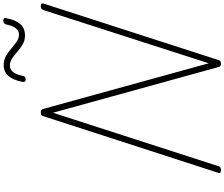

<svg xmlns="http://www.w3.org/2000/svg" viewBox="-114 -1178 1307 1118"><g transform="rotate(-90 539.0 -619.5)"><path d="M106 14Q86 14 91 -1L421 -1020Q423 -1028 427 -1031.5Q431 -1035 441 -1035Q450 -1035 454.5 -1033Q459 -1031 462 -1025L729 -57L1039 -1020Q1042 -1028 1046.5 -1031.5Q1051 -1035 1062 -1035Q1081 -1035 1077 -1020L748 -1Q746 7 742 10.5Q738 14 728 14Q719 14 714.5 11.5Q710 9 708 3L441 -964L130 -1Q127 7 122.5 10.5Q118 14 106 14ZM635 -1123Q617 -1123 621 -1143Q631 -1195 655 -1223Q679 -1251 719 -1251Q749 -1251 772 -1237.5Q795 -1224 814.5 -1207Q834 -1190 854 -1176Q874 -1162 896 -1162Q918 -1162 933 -1180.5Q948 -1199 955 -1236Q959 -1253 976 -1253Q988 -1253 991 -1249Q994 -1245 991 -1234Q981 -1181 957 -1154Q933 -1127 891 -1127Q862 -1127 839 -1140.5Q816 -1154 796.5 -1171.5Q777 -1189 757 -1202Q737 -1215 716 -1215Q694 -1215 679 -1197.5Q664 -1180 656 -1141Q654 -1131 649 -1127Q644 -1123 635 -1123Z"/></g></svg>

Font: Playwrite CO Thin
Style: Regular
Weight: 250
Version: Version 1.002